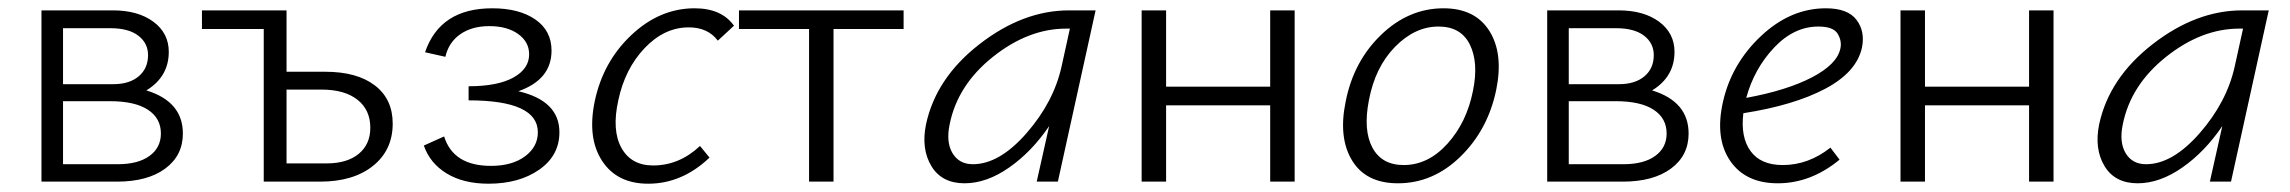

<svg xmlns="http://www.w3.org/2000/svg" viewBox="-20 -438 5522 463"><path d="M333 -220Q421 -193 421 -116Q421 -63 378.5 -31.5Q336 0 262 0H80V-413H252Q313 -413 350 -385.5Q387 -358 387 -313Q387 -253 333 -220ZM246 -370H132V-235H253Q292 -235 314.5 -254Q337 -273 337 -305Q337 -334 313.5 -352Q290 -370 246 -370ZM264 -42Q313 -42 340.5 -62Q368 -82 368 -116Q368 -153 336.5 -173.5Q305 -194 245 -194H132V-42Z M764 -265Q841 -265 884 -232Q927 -199 927 -140Q927 -76 879.5 -38Q832 0 752 0H616V-368H467V-413H671V-265ZM768 -44Q817 -44 845 -67Q873 -90 873 -130Q873 -173 842 -197.5Q811 -222 755 -222H671V-44Z M1230 -218Q1329 -195 1329 -119Q1329 -63 1280.5 -29Q1232 5 1158 5Q1098 5 1057.5 -19.5Q1017 -44 1002 -87L1051 -109Q1073 -38 1164 -38Q1215 -38 1246 -61Q1277 -84 1277 -119Q1277 -196 1110 -196V-230Q1180 -230 1218 -251Q1256 -272 1256 -307Q1256 -337 1229.5 -356Q1203 -375 1160 -375Q1118 -375 1090 -355.5Q1062 -336 1054 -301L1005 -312Q1041 -418 1167 -418Q1232 -418 1271 -391Q1310 -364 1310 -316Q1310 -246 1230 -218Z M1711 -340Q1687 -372 1641 -372Q1582 -372 1534.5 -322Q1487 -272 1471 -196Q1455 -124 1478.5 -81.5Q1502 -39 1555 -39Q1618 -39 1668 -86L1691 -58Q1625 5 1543 5Q1468 5 1432 -50Q1396 -105 1414 -193Q1434 -289 1502.5 -353.5Q1571 -418 1655 -418Q1720 -418 1750 -376Z M2159 -413V-368H1990V0H1931V-368H1762V-413Z M2558 -413H2622L2531 0H2480L2510 -134Q2468 -72 2413.5 -34Q2359 4 2306 4Q2251 4 2226 -37.5Q2201 -79 2213 -138Q2237 -250 2342 -331.5Q2447 -413 2558 -413ZM2326 -42Q2390 -42 2455.5 -117Q2521 -192 2540 -278L2560 -369H2551Q2460 -369 2374.5 -301Q2289 -233 2270 -138Q2261 -95 2277 -68.5Q2293 -42 2326 -42Z M3043 -413H3102V0H3043V-184H2792V0H2733V-413H2792V-229H3043Z M3351 4Q3274 4 3240.5 -51Q3207 -106 3225 -193Q3244 -290 3310.5 -354Q3377 -418 3461 -418Q3537 -418 3571.5 -363.5Q3606 -309 3588 -221Q3568 -125 3502 -60.5Q3436 4 3351 4ZM3365 -40Q3424 -40 3470.5 -91.5Q3517 -143 3532 -219Q3546 -287 3524.5 -330.5Q3503 -374 3449 -374Q3392 -374 3344 -325Q3296 -276 3281 -196Q3267 -124 3289.5 -82Q3312 -40 3365 -40Z M3964 -220Q4052 -193 4052 -116Q4052 -63 4009.5 -31.5Q3967 0 3893 0H3711V-413H3883Q3944 -413 3981 -385.5Q4018 -358 4018 -313Q4018 -253 3964 -220ZM3877 -370H3763V-235H3884Q3923 -235 3945.5 -254Q3968 -273 3968 -305Q3968 -334 3944.5 -352Q3921 -370 3877 -370ZM3895 -42Q3944 -42 3971.5 -62Q3999 -82 3999 -116Q3999 -153 3967.5 -173.5Q3936 -194 3876 -194H3763V-42Z M4383 -418Q4436 -418 4457 -390Q4478 -362 4470 -323Q4457 -264 4381.5 -224Q4306 -184 4184 -165Q4177 -107 4201.5 -73.5Q4226 -40 4279 -40Q4341 -40 4394 -82L4416 -53Q4347 4 4267 4Q4189 4 4152 -50.5Q4115 -105 4135 -193Q4156 -285 4227 -351.5Q4298 -418 4383 -418ZM4418 -321Q4422 -339 4411.5 -356.5Q4401 -374 4365 -374Q4306 -374 4258 -323Q4210 -272 4191 -202Q4289 -220 4349.5 -251.5Q4410 -283 4418 -321Z M4873 -413H4932V0H4873V-184H4622V0H4563V-413H4622V-229H4873Z M5387 -413H5451L5360 0H5309L5339 -134Q5297 -72 5242.5 -34Q5188 4 5135 4Q5080 4 5055 -37.5Q5030 -79 5042 -138Q5066 -250 5171 -331.5Q5276 -413 5387 -413ZM5155 -42Q5219 -42 5284.5 -117Q5350 -192 5369 -278L5389 -369H5380Q5289 -369 5203.5 -301Q5118 -233 5099 -138Q5090 -95 5106 -68.5Q5122 -42 5155 -42Z"/></svg>

Font: EauTest Semilight
Style: Italic
Weight: 300
Italic angle: -12°
Designer: Christian Thalmann (Catharsis Fonts)
Version: Version 0.001;PS 000.001;hotconv 1.0.88;makeotf.lib2.5.64775